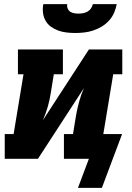

<svg xmlns="http://www.w3.org/2000/svg" viewBox="-20 -770 640 931"><path d="M345 -610Q324 -610 302.5 -612.5Q281 -615 262 -622Q243 -629 227 -640.5Q211 -652 201 -669.5Q191 -687 188.5 -708Q186 -729 190 -750H306Q304 -739 308 -729Q312 -719 320 -713.5Q328 -708 339 -706Q350 -704 360 -704Q371 -704 382.5 -706Q394 -708 404 -713.5Q414 -719 421 -729Q428 -739 430 -750H546Q542 -728 533 -707.5Q524 -687 508.5 -670Q493 -653 473 -641Q453 -629 431.5 -622Q410 -615 388 -612.5Q366 -610 345 -610ZM358 141 411 0H290V-120H334L349 -212Q355 -245 364 -278Q373 -311 387 -343L164 0H3V-120H46L94 -410H67V-530H285V-410H241L226 -318Q221 -285 211.5 -252Q202 -219 188 -187L411 -530H573V-410H529L481 -120H572L474 141Z"/></svg>

Font: Iosevka Slab HvExObl
Style: Regular
Weight: 900
Width: 7
Italic angle: -9°
Monospace: yes
Designer: Belleve Invis
Foundry: Belleve Invis
Version: Version 11.1.1; ttfautohint (v1.8.3)